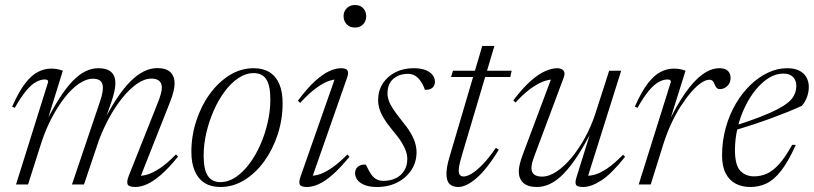

<svg xmlns="http://www.w3.org/2000/svg" viewBox="-20 -737 3251 767"><path d="M537 -20 528.5 -35.5Q544 -33 566.2 -39Q588.5 -45 617.8 -64.2Q647 -83.5 683 -120L691.5 -111.5Q653.5 -65 622.8 -38.5Q592 -12 567 -1Q542 10 521 10Q495 10 490 -0.2Q485 -10.5 494.5 -35L610 -325.5Q619 -348.5 622.8 -362.5Q626.5 -376.5 626.5 -386.5Q626.5 -405 615.8 -414Q605 -423 585.5 -423Q556.5 -423 526.5 -401.8Q496.5 -380.5 468 -345Q439.5 -309.5 415.8 -265.8Q392 -222 375 -176.5L315.5 0H267.5L379.5 -331.5Q383.5 -343 386 -352.8Q388.5 -362.5 389.8 -371Q391 -379.5 391 -386Q391 -405.5 381 -414Q371 -422.5 351.5 -422.5Q324 -422.5 294.5 -402Q265 -381.5 237.5 -346Q210 -310.5 186.5 -265.5Q163 -220.5 147 -172.5L92 0H44L172.5 -410Q172.5 -415 169.2 -417.2Q166 -419.5 158.5 -419.5Q142.5 -419.5 124 -409.5Q105.5 -399.5 84.5 -374.5Q63.5 -349.5 39 -306L28.5 -311Q55 -371 80.5 -404Q106 -437 132 -450Q158 -463 184.5 -463Q193.5 -463 201.8 -462Q210 -461 217.5 -459Q225 -457 231 -454.5L164.5 -240L156.5 -236Q189 -300 217 -343.8Q245 -387.5 271 -414Q297 -440.5 322 -452.5Q347 -464.5 372 -464.5Q408 -464.5 424.5 -449Q441 -433.5 441 -404.5Q441 -390 436.8 -371.2Q432.5 -352.5 425 -330L395 -244L387.5 -240.5Q418 -300 446.2 -342.8Q474.5 -385.5 501.8 -412.5Q529 -439.5 555.5 -452.2Q582 -465 608.5 -465Q644 -465 660.8 -448.5Q677.5 -432 677.5 -404.5Q677.5 -389.5 673 -371Q668.5 -352.5 657 -323.5Z M993.5 -464.5Q1031 -464.5 1056.8 -448.5Q1082.5 -432.5 1095.8 -401.2Q1109 -370 1109 -324.5Q1109 -261 1089.8 -201.2Q1070.5 -141.5 1036.5 -94Q1002.5 -46.5 957.2 -18.2Q912 10 860.5 10Q823 10 797.2 -6.2Q771.5 -22.5 758 -54Q744.5 -85.5 744.5 -130.5Q744.5 -193.5 763.8 -253.2Q783 -313 817.2 -360.5Q851.5 -408 896.5 -436.2Q941.5 -464.5 993.5 -464.5ZM860 -9.5Q892 -9.5 921.5 -29.2Q951 -49 976.2 -82.8Q1001.5 -116.5 1020.2 -159.2Q1039 -202 1049.5 -248.5Q1060 -295 1060 -340Q1060 -395 1043.8 -420Q1027.5 -445 993.5 -445Q962 -445 932.5 -425.2Q903 -405.5 877.8 -371.8Q852.5 -338 833.8 -295.2Q815 -252.5 804.2 -206Q793.5 -159.5 793.5 -115Q793.5 -60 810 -34.8Q826.5 -9.5 860 -9.5Z M1180 -30 1321.5 -433.5 1334.5 -419Q1318.5 -421.5 1296.5 -414.5Q1274.5 -407.5 1245.2 -386.8Q1216 -366 1179 -326L1170 -334.5Q1207 -384.5 1238.2 -412.8Q1269.5 -441 1295.2 -452.8Q1321 -464.5 1341.5 -464.5Q1362.5 -464.5 1368 -455.8Q1373.5 -447 1367 -428L1224 -19.5L1212.5 -36Q1227.5 -33 1249.5 -38.5Q1271.5 -44 1301 -63.2Q1330.5 -82.5 1368 -120L1376 -111Q1338.5 -65 1308 -38.5Q1277.5 -12 1252.5 -1Q1227.5 10 1206.5 10Q1182.5 10 1177.8 0.5Q1173 -9 1180 -30ZM1352.5 -672.5Q1352.5 -685 1358.2 -695Q1364 -705 1374.2 -711Q1384.5 -717 1398 -717Q1419 -717 1431 -704Q1443 -691 1443 -672.5Q1443 -660 1437.5 -649.5Q1432 -639 1422 -633Q1412 -627 1398 -627Q1377 -627 1364.8 -640.2Q1352.5 -653.5 1352.5 -672.5Z M1440.5 -80Q1445 -73 1450 -62.5Q1455 -52 1464 -39Q1473.5 -26 1485.2 -20.2Q1497 -14.5 1511.5 -14.5Q1539.5 -14.5 1561 -25Q1582.5 -35.5 1594.8 -55.2Q1607 -75 1607 -101.5Q1607 -116.5 1601.8 -132.5Q1596.5 -148.5 1584.2 -168.5Q1572 -188.5 1549 -215.5Q1526.5 -242.5 1513.8 -263.8Q1501 -285 1495.8 -302.5Q1490.5 -320 1490.5 -336.5Q1490.5 -374.5 1509.2 -403.5Q1528 -432.5 1560 -448.5Q1592 -464.5 1631.5 -464.5Q1661.5 -464.5 1680.2 -457Q1699 -449.5 1708.2 -437.2Q1717.5 -425 1717.5 -410.5Q1717.5 -401 1713.2 -393.5Q1709 -386 1700.2 -382Q1691.5 -378 1677.5 -378Q1675 -386 1670.2 -396Q1665.5 -406 1656.5 -418Q1647.5 -429.5 1636 -435.8Q1624.5 -442 1609.5 -442Q1574.5 -442 1551.2 -422Q1528 -402 1528 -363.5Q1528 -350 1533 -335.2Q1538 -320.5 1550.5 -301.5Q1563 -282.5 1585 -255Q1607 -228.5 1620 -206.5Q1633 -184.5 1638.5 -165.5Q1644 -146.5 1644 -128.5Q1644 -90 1623.8 -58.5Q1603.5 -27 1567.8 -8.5Q1532 10 1486.5 10Q1456 10 1436.8 2.2Q1417.5 -5.5 1408 -18Q1398.5 -30.5 1398.5 -45Q1398.5 -55.5 1403.2 -63.5Q1408 -71.5 1417.5 -75.8Q1427 -80 1440.5 -80Z M1782 -429.5 1789.5 -454.5H2024L2018.5 -429.5ZM1825 -116Q1821 -102 1818 -90.5Q1815 -79 1813.8 -70.8Q1812.5 -62.5 1812.5 -56Q1812.5 -43 1817.8 -37.5Q1823 -32 1832.5 -32Q1845.5 -32 1865.2 -44Q1885 -56 1909.2 -81.2Q1933.5 -106.5 1961 -146.5L1972.5 -139Q1948 -98.5 1925.5 -70.2Q1903 -42 1882.5 -24.5Q1862 -7 1844 1.5Q1826 10 1810 10Q1788.5 10 1776 -2Q1763.5 -14 1763.5 -42Q1763.5 -54.5 1766.2 -71.2Q1769 -88 1776 -111L1906.5 -553.5H1955Z M2283 -29 2342.5 -219.5 2349 -223.5Q2316.5 -159.5 2287.5 -115Q2258.5 -70.5 2231.5 -43Q2204.5 -15.5 2178.2 -2.8Q2152 10 2124.5 10Q2088 10 2070.2 -6.8Q2052.5 -23.5 2052.5 -51.5Q2052.5 -65 2056.5 -81.8Q2060.5 -98.5 2069.5 -122.5L2186.5 -434.5L2199 -418.5Q2183.5 -421.5 2160 -414.8Q2136.5 -408 2106.2 -387.5Q2076 -367 2039.5 -327.5L2030.5 -336Q2068.5 -386 2100.5 -414Q2132.5 -442 2158.8 -453.2Q2185 -464.5 2205.5 -464.5Q2223.5 -464.5 2231.2 -454.8Q2239 -445 2231.5 -426L2116.5 -118.5Q2109.5 -100 2106.2 -87.8Q2103 -75.5 2103 -66.5Q2103 -48 2114 -39.8Q2125 -31.5 2145 -31.5Q2174 -31.5 2204.8 -52.5Q2235.5 -73.5 2264.8 -109Q2294 -144.5 2318.2 -189.5Q2342.5 -234.5 2358 -282L2413.5 -454.5H2461.5L2325 -21L2316 -36Q2332 -33 2354 -38.8Q2376 -44.5 2404.8 -63.5Q2433.5 -82.5 2469 -119L2477 -110.5Q2423 -42.5 2382.2 -16.2Q2341.5 10 2310 10Q2287 10 2281.5 1.8Q2276 -6.5 2283 -29Z M2660 -410Q2660 -415 2656.8 -417.2Q2653.5 -419.5 2646 -419.5Q2630 -419.5 2611.5 -409.5Q2593 -399.5 2572 -374.5Q2551 -349.5 2526.5 -306L2516 -311Q2542.5 -371 2568 -404Q2593.5 -437 2619.5 -450Q2645.5 -463 2672 -463Q2681 -463 2689.2 -462Q2697.5 -461 2705 -459Q2712.5 -457 2718.5 -454.5L2651 -239H2646Q2681.5 -314 2716.5 -364.2Q2751.5 -414.5 2786 -439.5Q2820.5 -464.5 2853.5 -464.5Q2877 -464.5 2887.8 -453.8Q2898.5 -443 2898.5 -426Q2898.5 -412.5 2892.5 -402.5Q2886.5 -392.5 2876.8 -386.8Q2867 -381 2855.5 -381Q2848 -381 2843.2 -385.8Q2838.5 -390.5 2835 -399.5Q2832 -409 2826.8 -413.8Q2821.5 -418.5 2814 -418.5Q2799.5 -418.5 2780.8 -405.8Q2762 -393 2741.8 -369.8Q2721.5 -346.5 2701 -315Q2680.5 -283.5 2662.5 -245.2Q2644.5 -207 2631 -164.5L2579.5 0H2531.5Z M3109 -443Q3079.5 -443 3051.5 -425.8Q3023.5 -408.5 2999 -378.5Q2974.5 -348.5 2955.8 -309.5Q2937 -270.5 2926.5 -226.5Q2916 -182.5 2916 -137.5Q2916 -78 2937 -55.2Q2958 -32.5 2993 -32.5Q3018.5 -32.5 3042.8 -43Q3067 -53.5 3092 -81Q3117 -108.5 3144.5 -158.5L3159 -158Q3129 -91.5 3100.5 -55Q3072 -18.5 3042 -4.2Q3012 10 2977.5 10Q2944.5 10 2919 -3.2Q2893.5 -16.5 2879 -44.5Q2864.5 -72.5 2864.5 -116Q2864.5 -173.5 2879 -226Q2893.5 -278.5 2919 -322Q2944.5 -365.5 2977.8 -397.5Q3011 -429.5 3048.5 -447Q3086 -464.5 3124 -464.5Q3154.5 -464.5 3173.5 -454.5Q3192.5 -444.5 3201.8 -427.5Q3211 -410.5 3211 -390.5Q3211 -369.5 3204 -350Q3197 -330.5 3183.5 -314.5Q3159 -303 3127.5 -290.2Q3096 -277.5 3060.5 -264.5Q3025 -251.5 2987.8 -239.2Q2950.5 -227 2914 -216L2915 -234.5Q2974.5 -253.5 3016.2 -269.8Q3058 -286 3085.2 -300.2Q3112.5 -314.5 3128 -327.5Q3143.5 -340.5 3150.5 -353Q3157.5 -365.5 3159.5 -378.5Q3163 -396.5 3158.8 -411Q3154.5 -425.5 3142.2 -434.2Q3130 -443 3109 -443Z"/></svg>

Font: Newsreader 36pt Light
Style: Italic
Weight: 300
Italic angle: -17°
Designer: Hugues Gentile
Foundry: Production Type
Version: Version 1.003